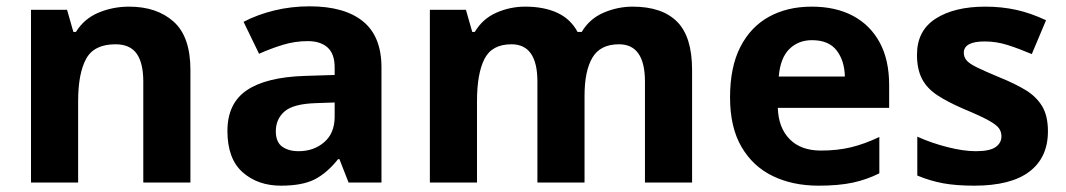

<svg xmlns="http://www.w3.org/2000/svg" viewBox="-20 -577 3371 607"><path d="M388 -556Q476 -556 529 -508.5Q582 -461 582 -356V0H433V-319Q433 -378 412 -407.5Q391 -437 345 -437Q277 -437 252 -390.5Q227 -344 227 -257V0H78V-546H192L212 -476H220Q246 -518 291.5 -537Q337 -556 388 -556Z M959 -557Q1069 -557 1127.5 -509.5Q1186 -462 1186 -364V0H1082L1053 -74H1049Q1014 -30 975 -10Q936 10 868 10Q795 10 747 -32.5Q699 -75 699 -163Q699 -250 760 -291.5Q821 -333 943 -337L1038 -340V-364Q1038 -407 1015.5 -427Q993 -447 953 -447Q913 -447 875 -435.5Q837 -424 799 -407L750 -508Q794 -531 847.5 -544Q901 -557 959 -557ZM980 -251Q908 -249 880 -225Q852 -201 852 -162Q852 -128 872 -113.5Q892 -99 924 -99Q972 -99 1005 -127.5Q1038 -156 1038 -208V-253Z M1980 -556Q2073 -556 2120.5 -508.5Q2168 -461 2168 -356V0H2019V-319Q2019 -437 1937 -437Q1878 -437 1853 -395Q1828 -353 1828 -274V0H1679V-319Q1679 -437 1597 -437Q1535 -437 1511.5 -390.5Q1488 -344 1488 -257V0H1339V-546H1453L1473 -476H1481Q1506 -518 1549.5 -537Q1593 -556 1640 -556Q1700 -556 1742 -536.5Q1784 -517 1806 -476H1819Q1844 -518 1888.5 -537Q1933 -556 1980 -556Z M2546 -556Q2622 -556 2676.5 -527Q2731 -498 2761 -443Q2791 -388 2791 -308V-236H2439Q2441 -173 2476.5 -137Q2512 -101 2575 -101Q2628 -101 2671 -111.5Q2714 -122 2760 -144V-29Q2720 -9 2675.5 0.5Q2631 10 2568 10Q2486 10 2423 -20.5Q2360 -51 2324 -113Q2288 -175 2288 -269Q2288 -365 2320.5 -428.5Q2353 -492 2411 -524Q2469 -556 2546 -556ZM2547 -450Q2504 -450 2475.5 -422Q2447 -394 2442 -335H2651Q2650 -385 2625 -417.5Q2600 -450 2547 -450Z M3293 -162Q3293 -79 3234.5 -34.5Q3176 10 3060 10Q3003 10 2962 2.5Q2921 -5 2880 -22V-145Q2924 -125 2975 -112Q3026 -99 3065 -99Q3109 -99 3127.5 -112Q3146 -125 3146 -146Q3146 -160 3138.5 -171Q3131 -182 3106 -196Q3081 -210 3028 -232Q2977 -254 2944 -275.5Q2911 -297 2895 -327.5Q2879 -358 2879 -404Q2879 -480 2938 -518Q2997 -556 3095 -556Q3146 -556 3192 -546Q3238 -536 3287 -513L3242 -406Q3202 -423 3166 -434.5Q3130 -446 3093 -446Q3060 -446 3043.5 -437Q3027 -428 3027 -410Q3027 -397 3035.5 -386.5Q3044 -376 3068.5 -364Q3093 -352 3141 -332Q3188 -313 3222 -292.5Q3256 -272 3274.5 -241.5Q3293 -211 3293 -162Z"/></svg>

Font: Noto Sans Tangsa
Style: Bold
Weight: 700
Version: Version 1.504